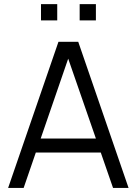

<svg xmlns="http://www.w3.org/2000/svg" viewBox="-20 -926 674 946"><path d="M452.5 -825.5V-905.5H372.5V-825.5ZM262 -825.5V-905.5H182V-825.5ZM96.5 0 156.5 -174.5H476.5L537 0H613.5L365.5 -720H268L20 0ZM180.5 -243.5 316 -637 452.5 -243.5Z"/></svg>

Font: Manrope
Style: Regular
Weight: 400
Designer: Mikhail Sharanda
Foundry: Mikhail Sharanda
Version: Version 4.505